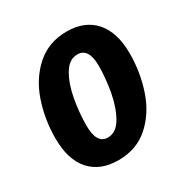

<svg xmlns="http://www.w3.org/2000/svg" viewBox="-135 -657 757 785"><g transform="rotate(-30 243.5 -265.0)"><path d="M25 -190Q25 -280 53 -361.5Q81 -443 139.5 -494.5Q198 -546 283 -546Q368 -546 415 -492.5Q462 -439 462 -340Q462 -251 434.5 -169.5Q407 -88 349 -36Q291 16 205 16Q119 16 72 -37Q25 -90 25 -190ZM327 -359Q327 -443 274 -443Q234 -443 208.5 -399Q183 -355 172 -292.5Q161 -230 161 -172Q161 -86 213 -86Q253 -86 278.5 -130.5Q304 -175 315.5 -238Q327 -301 327 -359Z"/></g></svg>

Font: Fira Sans Compressed SemiBold
Style: Italic
Weight: 600
Width: 1
Italic angle: -8°
Designer: bBox Type GmbH & Carrois Corporate GbR & Edenspiekermann AG
Foundry: bBox Type GmbH & Carrois Corporate GbR & Edenspiekermann AG
Version: Version 4.301